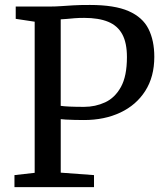

<svg xmlns="http://www.w3.org/2000/svg" viewBox="-20 -770 680 790"><path d="M122.7 -58.9V-680.7L44.7 -692.5V-743H177.2Q207.4 -743 230.7 -744.7Q254 -746.4 281 -748Q308.1 -749.7 350.2 -749.6Q451.6 -749.6 509.2 -724.3Q566.8 -699 590.8 -651.3Q614.9 -603.6 614.9 -536.1Q614.9 -454.1 577.7 -395.9Q540.6 -337.7 475.2 -306.9Q409.8 -276.1 325.5 -276.1Q307.5 -276.1 286.9 -276.6Q266.3 -277.1 250.4 -278Q234.4 -279 229.9 -279.8V-59.6L366.8 -49.5V0H39.5V-49.5ZM229.8 -334.5Q242.6 -332.5 267.3 -331.4Q291.9 -330.3 325.8 -330.3Q372.3 -330.3 412.5 -348.9Q452.7 -367.4 477.5 -412Q502.3 -456.6 502.3 -535.1Q502.3 -593.6 483.1 -629Q463.9 -664.4 424.9 -680.4Q385.9 -696.4 326.4 -696.4Q304 -696.4 286.8 -695Q269.6 -693.6 255.8 -692.2Q242.1 -690.8 229.8 -690.4Z"/></svg>

Font: Merriweather 7pt Light
Style: Regular
Weight: 300
Designer: Eben Sorkin
Foundry: Eben Sorkin
Version: Version 2.200;gftools[0.9.31]